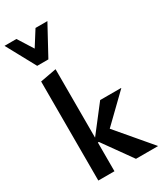

<svg xmlns="http://www.w3.org/2000/svg" viewBox="-255 -1088 993 1175"><g transform="rotate(-30 242.0 -500.5)"><path d="M340 0 195 -203H180V-227L330 -421H478V-419L249 -197L264 -274L495 -2V0ZM74 0V-700L188 -721V0ZM101 -795 122 -865 208 -1001H292L180 -795ZM101 -795 -11 -1001H73L160 -863L180 -795Z"/></g></svg>

Font: Ysabeau Office
Style: Bold
Weight: 700
Designer: Christian Thalmann (Catharsis Fonts)
Version: Version 2.001;gftools[0.9.30]; featfreeze: tnum,lnum,ss02